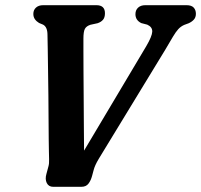

<svg xmlns="http://www.w3.org/2000/svg" viewBox="-20 -720 775 740"><path d="M502 -665.5Q502 -681 512.2 -690.5Q522.5 -700 540 -700H699Q718 -700 726.5 -690.8Q735 -681.5 735 -667Q735 -653 727.2 -644.5Q719.5 -636 707.5 -630.5L690 -624Q676.5 -618 667 -607.5Q657.5 -597 646.5 -578.5Q635.5 -560 617 -528.5L361 -108.5Q345 -82 340.5 -63L335 -42.5Q330.5 -25 321.2 -12.5Q312 0 293.5 0H185Q167.5 0 160.2 -14.8Q153 -29.5 159 -50L166.5 -78Q170 -89.5 169.2 -106.8Q168.5 -124 168.5 -138Q168 -149 167.8 -181.2Q167.5 -213.5 167.2 -258.5Q167 -303.5 166.5 -353Q166 -402.5 165.2 -449.2Q164.5 -496 164 -532.2Q163.5 -568.5 163 -585.5Q163 -616 146 -625L130.5 -631.5Q120.5 -637.5 114.5 -646Q108.5 -654.5 108.5 -666.5Q108.5 -681.5 118.8 -690.8Q129 -700 146.5 -700H351.5Q384.5 -700 384.5 -669Q384.5 -652.5 377 -643.8Q369.5 -635 356 -630.5L328.5 -624.5Q313 -619.5 307.2 -608.8Q301.5 -598 301.5 -571Q301.5 -560.5 301.5 -527.5Q301.5 -494.5 301.8 -447.2Q302 -400 302.5 -346Q303 -292 303.2 -238.5Q303.5 -185 304 -139.5L544 -542.5Q566 -580 566.8 -598Q567.5 -616 547.5 -625L524.5 -631Q502 -642 502 -665.5Z"/></svg>

Font: Fraunces 144pt S100 SemiBold
Style: Italic
Weight: 600
Italic angle: -16°
Version: Version 1.000; ttfautohint (v1.8.3)